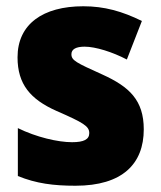

<svg xmlns="http://www.w3.org/2000/svg" viewBox="-20 -583 513 613"><path d="M439 -170C439 -263 393 -306 307 -345C223 -383 208 -390 208 -410C208 -426 223 -434 250 -434C285 -434 339 -417 385 -393L433 -516C370 -547 313 -563 246 -563C117 -563 36 -506 36 -400C36 -314 77 -266 160 -229C247 -191 265 -180 265 -158C265 -138 248 -129 210 -129C165 -129 96 -145 37 -174V-21C96 3 151 10 221 10C371 10 439 -60 439 -170Z"/></svg>

Font: Noto Sans Devanagari UI SemiCondensed Black
Style: Regular
Weight: 900
Width: 4
Designer: Jelle Bosma - Monotype Design Team
Foundry: Monotype Imaging Inc.
Version: Version 2.004